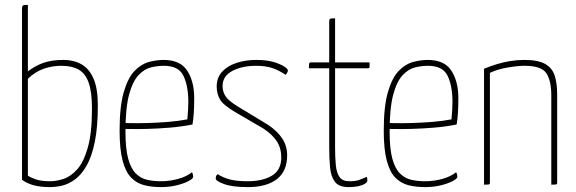

<svg xmlns="http://www.w3.org/2000/svg" viewBox="-20 -755 2354 785"><path d="M185 10Q146 10 118 2.5Q90 -5 70 -20V-720Q70 -728 72.5 -731Q75 -734 80.5 -734.5Q86 -735 94 -735V-463Q122 -485 156 -497.5Q190 -510 240 -510Q281 -510 312.5 -492.5Q344 -475 362 -434.5Q380 -394 380 -324Q380 -235 367.5 -174.5Q355 -114 334 -77.5Q313 -41 287.5 -22Q262 -3 235.5 3.5Q209 10 185 10ZM186 -14Q210 -14 239.5 -23.5Q269 -33 295.5 -62.5Q322 -92 339 -151.5Q356 -211 356 -311Q356 -379 342.5 -417Q329 -455 301.5 -470.5Q274 -486 231 -486Q192 -486 157.5 -473.5Q123 -461 94 -433V-37Q105 -29 127 -21.5Q149 -14 186 -14Z M638 10Q602 10 571 2.5Q540 -5 517 -28Q494 -51 481.5 -97.5Q469 -144 469 -221Q469 -320 486 -378.5Q503 -437 530 -465Q557 -493 588.5 -501.5Q620 -510 649 -510Q717 -510 745.5 -466Q774 -422 774 -354Q774 -325 772.5 -297Q771 -269 767 -246Q722 -237 673 -233Q624 -229 582 -228Q540 -227 514 -227.5Q488 -228 488 -228V-252Q488 -252 514.5 -251.5Q541 -251 581.5 -252Q622 -253 666 -256.5Q710 -260 746 -267Q748 -290 749 -307Q750 -324 750 -342Q749 -408 729 -447Q709 -486 650 -486Q626 -486 599 -480Q572 -474 547.5 -449Q523 -424 508 -369Q493 -314 493 -217Q493 -147 504 -106.5Q515 -66 535 -46Q555 -26 581 -20Q607 -14 637 -14Q674 -14 708.5 -23.5Q743 -33 765 -51Q768 -45 769 -40Q770 -35 770 -32Q770 -25 751.5 -15Q733 -5 703 2.5Q673 10 638 10Z M993 10Q930 10 896 -2.5Q862 -15 862 -25Q862 -30 863.5 -34.5Q865 -39 870 -43Q893 -28 921 -21Q949 -14 992 -14Q1054 -14 1092 -37Q1130 -60 1130 -111Q1130 -149 1112 -177Q1094 -205 1056 -230L941 -297Q892 -326 879 -349Q866 -372 866 -402Q866 -437 887.5 -461Q909 -485 946 -497.5Q983 -510 1027 -510Q1070 -510 1098.5 -501.5Q1127 -493 1142 -483Q1157 -473 1157 -467Q1157 -460 1148 -449Q1120 -468 1092.5 -477Q1065 -486 1027 -486Q970 -486 930 -465Q890 -444 890 -403Q890 -381 901.5 -362.5Q913 -344 950 -321L1077 -244Q1115 -218 1134.5 -188Q1154 -158 1154 -120Q1154 -55 1112 -22.5Q1070 10 993 10Z M1406 10Q1366 10 1349.5 -11.5Q1333 -33 1329.5 -70Q1326 -107 1326 -153V-476H1243Q1243 -487 1243.5 -492Q1244 -497 1246 -498.5Q1248 -500 1251 -500H1326V-665Q1326 -673 1327.5 -676Q1329 -679 1334 -679.5Q1339 -680 1350 -680V-500H1491Q1491 -490 1491 -484.5Q1491 -479 1489.5 -477.5Q1488 -476 1485 -476H1350V-150Q1350 -111 1353 -80Q1356 -49 1368 -31.5Q1380 -14 1408 -14Q1433 -14 1447.5 -19Q1462 -24 1479 -32Q1481 -28 1481.5 -24.5Q1482 -21 1482 -17Q1482 -10 1471.5 -3.5Q1461 3 1444 6.5Q1427 10 1406 10Z M1718 10Q1682 10 1651 2.5Q1620 -5 1597 -28Q1574 -51 1561.5 -97.5Q1549 -144 1549 -221Q1549 -320 1566 -378.5Q1583 -437 1610 -465Q1637 -493 1668.5 -501.5Q1700 -510 1729 -510Q1797 -510 1825.5 -466Q1854 -422 1854 -354Q1854 -325 1852.5 -297Q1851 -269 1847 -246Q1802 -237 1753 -233Q1704 -229 1662 -228Q1620 -227 1594 -227.5Q1568 -228 1568 -228V-252Q1568 -252 1594.5 -251.5Q1621 -251 1661.5 -252Q1702 -253 1746 -256.5Q1790 -260 1826 -267Q1828 -290 1829 -307Q1830 -324 1830 -342Q1829 -408 1809 -447Q1789 -486 1730 -486Q1706 -486 1679 -480Q1652 -474 1627.5 -449Q1603 -424 1588 -369Q1573 -314 1573 -217Q1573 -147 1584 -106.5Q1595 -66 1615 -46Q1635 -26 1661 -20Q1687 -14 1717 -14Q1754 -14 1788.5 -23.5Q1823 -33 1845 -51Q1848 -45 1849 -40Q1850 -35 1850 -32Q1850 -25 1831.5 -15Q1813 -5 1783 2.5Q1753 10 1718 10Z M1959 0V-474Q1986 -485 2012.5 -493Q2039 -501 2067 -505.5Q2095 -510 2124 -510Q2180 -510 2209 -493.5Q2238 -477 2248 -445.5Q2258 -414 2258 -368V-10Q2258 -5 2257 -3Q2256 -1 2251 -0.5Q2246 0 2234 0V-364Q2234 -426 2213.5 -456Q2193 -486 2125 -486Q2097 -486 2055.5 -479Q2014 -472 1983 -457V-10Q1983 -5 1982 -3Q1981 -1 1976 -0.5Q1971 0 1959 0Z"/></svg>

Font: Yanone Kaffeesatz ExtraLight ExtraLight
Style: Regular
Weight: 250
Version: Version 2.003